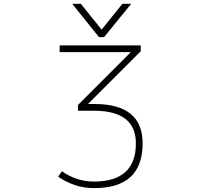

<svg xmlns="http://www.w3.org/2000/svg" viewBox="-20 -969 1040 1001"><path d="M688.5 -221.7Q688.5 -390.6 472.7 -391.6H386.7V-421.9L662.1 -697.3H291V-732.4H713.9V-702.1L438.5 -426.8H472.7Q723.6 -426.8 723.6 -221.7Q723.6 12.7 469.7 11.7Q369.1 11.7 283.2 -47.9L302.7 -76.2Q378.9 -22.5 469.7 -22.5Q688.5 -22.5 688.5 -221.7ZM509.8 -814.5 618.2 -949.2H664.1L522.5 -775.4H496.1L356.4 -949.2H401.4Z"/></svg>

Font: Gen Shin Gothic Monospace ExtraLight
Style: Regular
Weight: 200
Designer: [Source Han Sans]
Ryoko NISHIZUKA  (kana & ideographs); Paul D. Hunt (Latin, Greek & Cyrillic); Wenlong ZHANG  (bopomofo
Version: Version 1.002.20150607